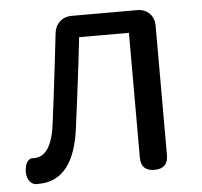

<svg xmlns="http://www.w3.org/2000/svg" viewBox="-45 -589 682 649"><g transform="rotate(-5 296.0 -265.0)"><path d="M49 13Q31 9 24 -11Q18 -28 23 -49Q25 -61 33 -69Q41 -77 51 -75Q52 -75 53 -75Q113 -75 126 -191Q135 -258 151 -394Q158 -458 162 -490Q165 -514 181 -528.5Q197 -543 221 -543H334H443Q469 -543 485 -527Q501 -511 501 -485V-46Q501 0 455 0Q409 0 409 -46V-469H240Q237 -443 231 -390Q213 -242 203 -168Q181 13 61 13Q55 13 49 13Z"/></g></svg>

Font: GenSenRounded JP R
Style: Regular
Weight: 400
Version: Version 1.501;PS 1;hotconv 16.6.51;makeotf.lib2.5.65220